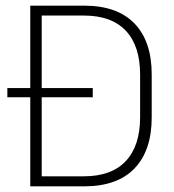

<svg xmlns="http://www.w3.org/2000/svg" viewBox="-20 -659 616 679"><path d="M6 -315V-347.5H308V-315ZM112.5 0V-35.5H276.5Q374.5 -35.5 425 -89.5Q475.5 -143.5 475.5 -244.5V-395Q475.5 -496.5 425 -550.2Q374.5 -604 276.5 -604H111.5V-639H277.5Q394.5 -639 455.5 -576Q516.5 -513 516.5 -395.5V-244Q516.5 -126.5 455.5 -63.2Q394.5 0 277.5 0ZM87 0V-639H127.5V0Z"/></svg>

Font: Anek Gurmukhi ExtraLight
Style: Regular
Weight: 250
Designer: Sarang Kulkarni (Gurmukhi), Yesha Goshar (Latin)
Foundry: Ek Type
Version: Version 1.003